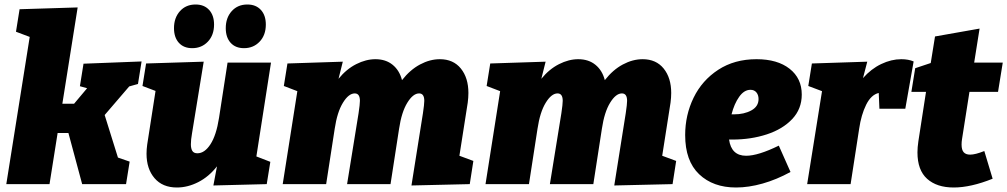

<svg xmlns="http://www.w3.org/2000/svg" viewBox="-20 -818 4475 853"><path d="M593 -445 554 -434 445 -307 504 -118 556 -100 540 0H345L284 -227H236L200 0H8L112 -654L51 -677L67 -777L325 -785L257 -357H309L367 -426L335 -435L351 -535L609 -545Z M1184 -540 1119 -123 1181 -99 1165 0 928 6 944 -79Q908 -33 861 -9Q814 15 766 15Q702 15 666.5 -26.5Q631 -68 631 -135Q631 -155 634 -176L671 -414L613 -436L629 -536L885 -544L833 -225Q828 -197 828 -177Q828 -158 834.5 -147.5Q841 -137 857 -137Q889 -137 915 -177Q941 -217 953 -294L991 -540ZM753 -693Q753 -739 779.5 -768.5Q806 -798 849 -798Q887 -798 909 -774Q931 -750 931 -709Q931 -662 903.5 -633Q876 -604 834 -604Q796 -604 774.5 -628Q753 -652 753 -693ZM983 -693Q983 -739 1009.5 -768.5Q1036 -798 1079 -798Q1117 -798 1139 -774Q1161 -750 1161 -709Q1161 -662 1133.5 -633Q1106 -604 1064 -604Q1026 -604 1004.5 -628Q983 -652 983 -693Z M2021 -126 2083 -103 2067 0 1808 6 1859 -315Q1865 -355 1865 -370Q1865 -403 1842 -403Q1815 -403 1789.5 -361.5Q1764 -320 1753 -246L1715 0H1522L1573 -315Q1579 -355 1579 -370Q1579 -403 1556 -403Q1529 -403 1503.5 -361.5Q1478 -320 1467 -246L1429 0H1236L1301 -413L1241 -436L1257 -536L1503 -544L1484 -468Q1519 -511 1562.5 -533Q1606 -555 1648 -555Q1694 -555 1724.5 -530Q1755 -505 1766 -462Q1802 -508 1846 -531.5Q1890 -555 1934 -555Q1994 -555 2027.5 -513.5Q2061 -472 2061 -405Q2061 -385 2058 -362Z M2922 -126 2984 -103 2968 0 2709 6 2760 -315Q2766 -355 2766 -370Q2766 -403 2743 -403Q2716 -403 2690.5 -361.5Q2665 -320 2654 -246L2616 0H2423L2474 -315Q2480 -355 2480 -370Q2480 -403 2457 -403Q2430 -403 2404.5 -361.5Q2379 -320 2368 -246L2330 0H2137L2202 -413L2142 -436L2158 -536L2404 -544L2385 -468Q2420 -511 2463.5 -533Q2507 -555 2549 -555Q2595 -555 2625.5 -530Q2656 -505 2667 -462Q2703 -508 2747 -531.5Q2791 -555 2835 -555Q2895 -555 2928.5 -513.5Q2962 -472 2962 -405Q2962 -385 2959 -362Z M3234 -198H3219Q3229 -126 3295 -126Q3348 -126 3440 -171L3492 -54Q3430 -20 3368 -2.5Q3306 15 3250 15Q3148 15 3086 -44Q3024 -103 3024 -218Q3024 -307 3061.5 -384Q3099 -461 3171 -508Q3243 -555 3341 -555Q3434 -555 3488 -512.5Q3542 -470 3542 -398Q3542 -334 3499.5 -289Q3457 -244 3386.5 -221Q3316 -198 3234 -198ZM3230 -310H3241Q3286 -310 3318 -327.5Q3350 -345 3350 -378Q3350 -396 3340.5 -407.5Q3331 -419 3314 -419Q3286 -419 3264 -388Q3242 -357 3230 -310Z M4039 -545 4002 -335H3887L3884 -405Q3850 -397 3828 -352.5Q3806 -308 3797 -246L3759 0H3566L3632 -413L3571 -436L3587 -536L3833 -544L3814 -471Q3850 -512 3895 -533.5Q3940 -555 3984 -555Q4016 -555 4039 -545Z M4287 -410 4254 -200Q4252 -188 4252 -176Q4252 -152 4261.5 -141.5Q4271 -131 4290 -131Q4313 -131 4353 -147L4390 -24Q4293 15 4217 15Q4142 15 4099 -23.5Q4056 -62 4056 -141Q4056 -163 4060 -190L4094 -410H4029L4046 -515L4115 -538L4134 -656L4332 -691L4308 -540H4435L4414 -410Z"/></svg>

Font: Bitter Pro Black
Style: Italic
Weight: 900
Italic angle: -9°
Designer: Sol Matas, and Bitter project Authors
Foundry: Sol Matas
Version: Version 1.010